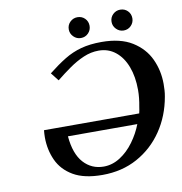

<svg xmlns="http://www.w3.org/2000/svg" viewBox="-88 -886 930 981"><g transform="rotate(-10 376.5 -396.0)"><path d="M324 -750Q324 -773 340 -788.5Q356 -804 378 -804Q401 -804 416.5 -788.5Q432 -773 432 -750Q432 -728 416.5 -712Q401 -696 378 -696Q356 -696 340 -712Q324 -728 324 -750ZM546 -750Q546 -773 562 -788.5Q578 -804 600 -804Q623 -804 638.5 -788.5Q654 -773 654 -750Q654 -728 638.5 -712Q623 -696 600 -696Q578 -696 562 -712Q546 -728 546 -750ZM228 -503 195 -545Q243 -583 284 -608Q325 -633 371 -645.5Q417 -658 477 -658Q575 -658 636 -620Q697 -582 725 -521.5Q753 -461 753 -392Q753 -376 752 -359.5Q751 -343 748 -327Q731 -229 679 -152.5Q627 -76 547 -32Q467 12 365 12Q271 12 214.5 -21Q158 -54 133 -109Q108 -164 108 -228Q108 -237 108.5 -246Q109 -255 110 -265H604Q606 -272 607.5 -281Q609 -290 610 -297Q619 -344 619 -384Q619 -453 599 -505.5Q579 -558 542 -587.5Q505 -617 455 -617Q415 -617 376.5 -600.5Q338 -584 301 -558Q264 -532 228 -503ZM585 -213H225Q233 -121 274.5 -75Q316 -29 379 -29Q424 -29 464.5 -55Q505 -81 536 -123.5Q567 -166 585 -213Z"/></g></svg>

Font: Libertinus Serif Semibold Italic
Style: Regular
Weight: 600
Italic angle: -11.5°
Designer: Philipp H. Poll, Khaled Hosny
Foundry: Caleb Maclennan
Version: Version 7.051;RELEASE